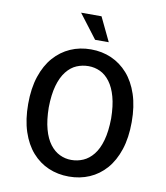

<svg xmlns="http://www.w3.org/2000/svg" viewBox="-98 -1009 947 1095"><g transform="rotate(10 375.0 -461.5)"><path d="M674.8 -363.3Q674.8 -272.5 651.9 -203.1Q628.9 -133.8 588.4 -87.9Q547.9 -42 493.7 -18.6Q439.5 4.9 375 4.9Q310.5 4.9 256.3 -18.6Q202.1 -42 161.6 -87.9Q121.1 -133.8 98.1 -203.1Q75.2 -272.5 75.2 -363.3Q75.2 -454.1 98.1 -522.9Q121.1 -591.8 161.6 -637.7Q202.1 -683.6 256.3 -707.5Q310.5 -731.4 375 -731.4Q439.5 -731.4 493.7 -707.5Q547.9 -683.6 588.4 -637.7Q628.9 -591.8 651.9 -522.9Q674.8 -454.1 674.8 -363.3ZM372.1 -90.8Q408.2 -90.8 440.9 -105Q473.6 -119.1 499.5 -151.4Q525.4 -183.6 540 -235.8Q554.7 -288.1 555.7 -363.3Q554.7 -436.5 540.5 -487.8Q526.4 -539.1 501.5 -572.3Q476.6 -605.5 444.8 -620.1Q413.1 -634.8 377.9 -634.8Q341.8 -634.8 309.1 -621.1Q276.4 -607.4 250.5 -574.7Q224.6 -542 210 -490.2Q195.3 -438.5 194.3 -363.3Q195.3 -290 209.5 -238.3Q223.6 -186.5 248.5 -153.8Q273.4 -121.1 305.2 -106Q336.9 -90.8 372.1 -90.8ZM282.2 -927.7H400.4L466.8 -789.1H387.7Z"/></g></svg>

Font: Allerta
Style: Medium
Weight: 500
Designer: Matt McInerney
Foundry: Matt McInerney
Version: Version 1.0